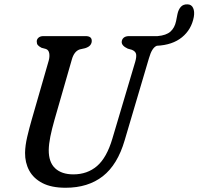

<svg xmlns="http://www.w3.org/2000/svg" viewBox="-20 -870 934 904"><path d="M509 -217 616.5 -578.5Q623 -600.5 621 -614.2Q619 -628 601 -635.5L581.5 -641Q552.5 -654.5 553 -672.5Q553.5 -684.5 562.2 -692.2Q571 -700 588 -700H722Q762.5 -703.5 782.5 -721.2Q802.5 -739 809 -770.5L815.5 -803.5Q820 -825 831.5 -837.8Q843 -850.5 863.5 -849.5Q881.5 -849 889.2 -832.5Q897 -816 892.5 -790Q881.5 -731 836.8 -694.5Q792 -658 718.5 -654.5Q695.5 -646 681.5 -596.5L567 -209.5Q533.5 -94.5 464 -40.2Q394.5 14 289 14Q222 14 179.8 -8Q137.5 -30 117.5 -67.2Q97.5 -104.5 98 -150.5Q98.5 -184.5 108.2 -226Q118 -267.5 129 -305.5L209.5 -585Q214.5 -603.5 211.8 -619.2Q209 -635 196 -639.5L175.5 -645Q162.5 -652 157.8 -658Q153 -664 153 -675Q153 -685 161.2 -692.5Q169.5 -700 184.5 -700H383Q412.5 -700 412 -677Q412 -666.5 405 -657.5Q398 -648.5 380.5 -643L356 -637.5Q329 -629 318 -589L236.5 -305.5Q224 -261.5 217 -226.8Q210 -192 209.5 -164Q209 -106.5 239.5 -77.8Q270 -49 325.5 -49Q391 -49 436.8 -88.2Q482.5 -127.5 509 -217Z"/></svg>

Font: Fraunces 72pt SuperSoft
Style: Italic
Weight: 400
Italic angle: -16°
Version: Version 1.000;[b76b70a41]